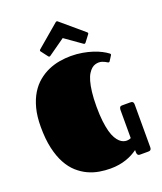

<svg xmlns="http://www.w3.org/2000/svg" viewBox="-173 -1066 1007 1195"><g transform="rotate(-20 331.0 -469.0)"><path d="M504.9 -627Q494.1 -627 482.2 -623.5Q470.2 -620.1 458.5 -610.4Q446.8 -600.6 435.8 -583.3Q424.8 -565.9 416.7 -537.6Q408.7 -509.3 403.8 -469Q398.9 -428.7 398.9 -373Q398.9 -317.9 403.8 -276.9Q408.7 -235.8 416.7 -206.5Q424.8 -177.2 435.8 -158.4Q446.8 -139.6 458.5 -128.9Q470.2 -118.2 482.2 -114Q494.1 -109.9 504.9 -109.9Q519.5 -109.9 532.2 -116.2V-303.2Q532.2 -311 535.6 -318.6Q539.1 -326.2 551.8 -326.2H603Q607.4 -326.2 611.8 -325.7Q616.2 -325.2 619.6 -323Q623 -320.8 625 -316.2Q627 -311.5 627 -303.2V-22.9Q627 -14.6 625 -10Q623 -5.4 619.6 -3.2Q616.2 -1 611.8 -0.5Q607.4 0 603 0H551.8Q545.4 0 541.7 -2Q538.1 -3.9 535.9 -7.3Q533.7 -10.7 533 -14.9Q532.2 -19 532.2 -22.9V-37.1Q516.6 -25.9 497.6 -15.6Q478.5 -5.4 455.8 2.4Q433.1 10.3 406.7 14.6Q380.4 19 350.1 19Q314.5 19 276.9 12.7Q239.3 6.3 203.9 -10Q168.5 -26.4 136.7 -54.7Q105 -83 81.3 -126.5Q57.6 -169.9 43.7 -230.7Q29.8 -291.5 29.8 -373Q29.8 -442.4 43.7 -495.4Q57.6 -548.3 81.5 -587.4Q105.5 -626.5 137.5 -652.8Q169.4 -679.2 205.6 -695.1Q241.7 -710.9 280 -717.5Q318.4 -724.1 355 -724.1Q395 -724.1 431.2 -717.8Q467.3 -711.4 497.3 -701.7Q527.3 -691.9 550.8 -679.7Q574.2 -667.5 589.4 -655.8Q590.8 -654.3 592.8 -652.6Q594.7 -650.9 594.7 -648.4Q594.7 -646.5 593.3 -643.6L572.3 -610.4Q569.3 -606 565.4 -606Q562.5 -606 557.4 -609.1Q552.2 -612.3 544.4 -616.5Q536.6 -620.6 526.9 -623.8Q517.1 -627 504.9 -627ZM347.2 -846.2 237.8 -769Q235.8 -768.1 234.4 -767.1Q232.9 -766.1 231.4 -766.1Q226.6 -766.1 223.1 -771L190.4 -814Q187.5 -817.4 187.5 -820.8Q187.5 -824.2 191.9 -828.1L340.3 -954.1Q341.8 -955.1 343.3 -956.1Q344.7 -957 347.2 -957Q349.6 -957 351.1 -956.1Q352.5 -955.1 354 -954.1L502.4 -828.1Q506.8 -824.2 506.8 -820.8Q506.8 -817.4 503.9 -814L471.2 -771Q467.3 -766.1 462.9 -766.1Q461.4 -766.1 460 -767.1Q458.5 -768.1 456.5 -769Z"/></g></svg>

Font: Fascinate
Style: Regular
Weight: 900
Designer: Astigmatic (AOETI)
Foundry: Astigmatic (AOETI)
Version: Version 1.000